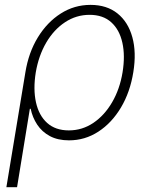

<svg xmlns="http://www.w3.org/2000/svg" viewBox="-20 -567 623 791"><path d="M6.3 204.1 84.5 -268.6Q97.7 -350.6 136 -413.1Q174.3 -475.6 230.2 -511.2Q286.1 -546.9 353 -546.9Q419.9 -546.9 463.9 -511.7Q507.8 -476.6 525.1 -414.1Q542.5 -351.6 529.3 -270Q516.1 -187.5 478.3 -124Q440.4 -60.5 385.3 -24.7Q330.1 11.2 264.2 11.2Q218.3 11.2 185.5 -6.3Q152.8 -23.9 133.3 -53.5Q113.8 -83 106.4 -118.7H103L50.3 204.1ZM263.7 -29.8Q318.8 -29.8 364.7 -60.8Q410.6 -91.8 442.1 -146Q473.6 -200.2 484.9 -269Q496.1 -337.4 484.1 -391.1Q472.2 -444.8 438.2 -475.3Q404.3 -505.9 349.1 -505.9Q293.9 -505.9 247.8 -475.3Q201.7 -444.8 170.4 -391.4Q139.2 -337.9 127.4 -269Q116.2 -199.7 128.2 -145.5Q140.1 -91.3 174.3 -60.5Q208.5 -29.8 263.7 -29.8Z"/></svg>

Font: Inter 18pt ExtraLight
Style: Italic
Weight: 250
Italic angle: -9.3988°
Designer: Rasmus Andersson
Foundry: rsms
Version: Version 4.001;git-66647c0bb